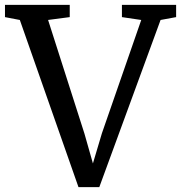

<svg xmlns="http://www.w3.org/2000/svg" viewBox="-40 -763 745 791"><path d="M-19.5 -692.5V-743H247.3V-692.5L158.1 -680.8L308 -212.2L342.8 -89.7L379.8 -213.8L541.9 -680.7L462.3 -692.5V-743H685.6V-692.5L621.5 -680.7L369.1 7.9H283.3L41.7 -680.7Z"/></svg>

Font: Merriweather 7pt Light
Style: Regular
Weight: 300
Designer: Eben Sorkin
Foundry: Eben Sorkin
Version: Version 2.200;gftools[0.9.31]